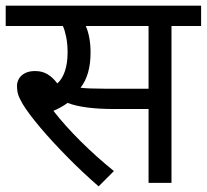

<svg xmlns="http://www.w3.org/2000/svg" viewBox="-20 -642 726 674"><path d="M686 -550.8H582V0H501.5V-259.3H380.9Q272.9 -259.3 217.3 -280.8Q195.3 -264.6 167.5 -252.9Q208.5 -200.2 263.7 -145.5Q318.8 -90.8 379.9 -41.5L326.2 12.2Q270.5 -36.1 216.3 -91.1Q162.1 -146 120.6 -195.3Q79.1 -244.6 59.6 -276.9Q47.9 -296.9 43.7 -310.5Q39.6 -324.2 39.6 -339.8Q39.6 -353 46.1 -365Q52.7 -377 67.1 -384.8Q81.5 -392.6 103.5 -392.6Q128.4 -392.6 147.2 -381.1Q166 -369.6 181.2 -349.1Q198.7 -364.7 208 -392.6Q217.3 -420.4 217.3 -458Q217.3 -487.8 212.4 -512Q207.5 -536.1 200.7 -550.8H0V-622.1H686ZM262.7 -334Q290 -330.6 347.7 -330.6H501.5V-550.8H281.2Q297.9 -512.2 297.9 -457.5Q297.9 -378.9 262.7 -334Z"/></svg>

Font: Noto Sans Devanagari UI
Style: Regular
Weight: 400
Designer: Monotype Design Team
Foundry: Monotype Imaging Inc.
Version: Version 1.06